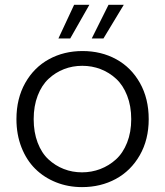

<svg xmlns="http://www.w3.org/2000/svg" viewBox="-20 -765 682 793"><path d="M594.2 -272.9Q594.2 -188.5 557.4 -124Q520.5 -59.6 458.3 -25.9Q396 7.8 318.8 7.8Q261.2 7.8 211.7 -12Q162.1 -31.7 125.7 -67.6Q89.4 -103.5 68.6 -156.5Q47.9 -209.5 47.9 -272.9Q47.9 -357.9 84.2 -422.4Q120.6 -486.8 182.4 -520.5Q244.1 -554.2 320.8 -554.2Q397.9 -554.2 459.7 -520.5Q521.5 -486.8 557.9 -422.4Q594.2 -357.9 594.2 -272.9ZM318.8 -53.2Q358.4 -53.2 394.3 -66.9Q430.2 -80.6 459 -106.7Q487.8 -132.8 504.9 -175.8Q522 -218.8 522 -272.9Q522 -327.1 505.1 -370.1Q488.3 -413.1 459.7 -439.5Q431.2 -465.8 395.5 -479.5Q359.9 -493.2 319.8 -493.2Q279.8 -493.2 244.4 -479.5Q209 -465.8 180.7 -439.5Q152.3 -413.1 135.7 -370.1Q119.1 -327.1 119.1 -272.9Q119.1 -218.8 135.5 -175.8Q151.9 -132.8 180.2 -106.7Q208.5 -80.6 243.7 -66.9Q278.8 -53.2 318.8 -53.2ZM286.1 -745.1H349.1L270 -606H221.2ZM428.2 -745.1H491.2L407.2 -606H358.9Z"/></svg>

Font: SVN-Poppins Light
Style: Regular
Weight: 300
Designer: Ninad Kale (Devanagari), Jonny Pinhorn (Latin)
Foundry: Indian Type Foundry
Version: Version 3.002 2017